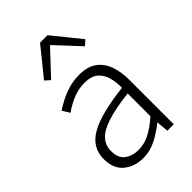

<svg xmlns="http://www.w3.org/2000/svg" viewBox="-242 -917 1030 1030"><g transform="rotate(-45 273.5 -402.0)"><path d="M217.8 13.2Q153.3 13.2 108.2 -23.2Q63 -59.6 63 -133.8Q63 -222.7 144.8 -268.8Q226.6 -314.9 402.8 -335Q403.8 -374.5 394.3 -411.4Q384.8 -448.2 358.2 -472.2Q331.5 -496.1 280.8 -496.1Q228.5 -496.1 184.6 -476.1Q140.6 -456.1 112.8 -435.1L86.9 -477.1Q107.4 -491.2 138.2 -507.3Q168.9 -523.4 207.3 -535.2Q245.6 -546.9 289.1 -546.9Q352.5 -546.9 390.1 -519.3Q427.7 -491.7 444.3 -444.3Q460.9 -397 460.9 -337.9V0H412.1L405.8 -67.9H403.8Q363.3 -35.2 316.2 -11Q269 13.2 217.8 13.2ZM230 -36.1Q274.4 -36.1 315.2 -56.9Q356 -77.6 402.8 -119.1V-292Q297.9 -279.8 236.1 -259.3Q174.3 -238.8 147.7 -208.5Q121.1 -178.2 121.1 -137.2Q121.1 -82 153.3 -59.1Q185.5 -36.1 230 -36.1ZM134.8 -658.2 263.2 -816.9H319.8L448.2 -658.2L419.9 -632.8L293.9 -768.1H290L163.1 -632.8Z"/></g></svg>

Font: Source Han Sans CN Light
Style: Regular
Weight: 300
Designer: Ryoko NISHIZUKA  (kana, bopomofo & ideographs); Paul D. Hunt (Latin, Greek & Cyrillic); Sandoll Communications , Soo-you
Foundry: Adobe
Version: Version 2.000;hotconv 1.0.107;makeotfexe 2.5.65593